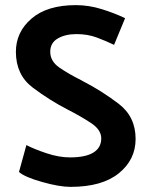

<svg xmlns="http://www.w3.org/2000/svg" viewBox="-20 -716 592 749"><path d="M83 -150Q114 -134 162 -118Q210 -102 253 -102Q314 -102 344.5 -121Q375 -140 375 -176Q375 -210 334.5 -236.5Q294 -263 245 -288Q173 -325 107.5 -374.5Q42 -424 42 -514Q42 -591 103 -643.5Q164 -696 276 -696Q327 -696 378 -680Q429 -664 468 -645L425 -541Q394 -556 358 -569.5Q322 -583 278 -583Q235 -583 205.5 -566Q176 -549 176 -514Q176 -477 211.5 -452.5Q247 -428 297 -403L304 -399Q376 -362 442.5 -311.5Q509 -261 509 -174Q509 -93 443.5 -40Q378 13 255 13Q212 13 144.5 -6Q77 -25 54 -45Z"/></svg>

Font: Palanquin Dark
Style: Regular
Weight: 400
Designer: Pria Ravichandran
Version: Version 1.000